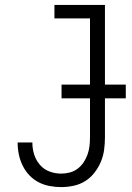

<svg xmlns="http://www.w3.org/2000/svg" viewBox="-20 -755 540 783"><path d="M229 8Q206 8 182 3.5Q158 -1 137 -12Q116 -23 99.5 -40.5Q83 -58 72.5 -79.5Q62 -101 57 -124.5Q52 -148 52 -172Q52 -172 52 -173Q52 -174 52 -174H112Q112 -174 112 -173.5Q112 -173 112 -173Q112 -148 119.5 -124.5Q127 -101 143 -82.5Q159 -64 182 -55.5Q205 -47 229 -47Q247 -47 264.5 -51.5Q282 -56 296.5 -67Q311 -78 321 -93Q331 -108 337 -125Q343 -142 345 -159.5Q347 -177 347 -195V-680H202V-735H408V-195Q408 -169 404.5 -143.5Q401 -118 391 -94.5Q381 -71 365 -50.5Q349 -30 327.5 -16.5Q306 -3 280.5 2.5Q255 8 229 8ZM231 -354V-410H493V-354Z"/></svg>

Font: Iosevka Slab Light
Style: Regular
Weight: 300
Monospace: yes
Designer: Belleve Invis
Foundry: Belleve Invis
Version: Version 11.1.0; ttfautohint (v1.8.3)